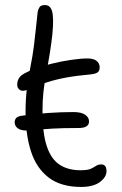

<svg xmlns="http://www.w3.org/2000/svg" viewBox="-20 -726 483 759"><path d="M301 13Q221 13 172.5 -24Q124 -61 102.5 -127.5Q81 -194 81 -282Q81 -337 87 -381.5Q93 -426 101 -465.5Q109 -505 114 -544Q120 -593 123 -623.5Q126 -654 129 -679Q131 -690 136.5 -698Q142 -706 158 -706Q184 -706 188.5 -668Q193 -630 183 -557Q177 -513 171 -481Q165 -449 160 -420.5Q155 -392 151.5 -360.5Q148 -329 148 -286Q148 -199 165 -148Q182 -97 215.5 -75Q249 -53 298 -53Q327 -53 339.5 -59Q352 -65 360 -70.5Q368 -76 381 -76Q401 -76 401 -49Q401 -26 375 -6.5Q349 13 301 13ZM85 -210Q62 -210 50 -219Q38 -228 38 -243Q38 -253 44.5 -260Q51 -267 70 -269Q123 -276 171.5 -279.5Q220 -283 271 -283Q301 -283 316.5 -272.5Q332 -262 332 -246Q332 -220 291 -220Q226 -220 186 -217.5Q146 -215 123 -212.5Q100 -210 85 -210ZM93 -373Q71 -363 59.5 -370Q48 -377 48 -391Q48 -409 58.5 -422Q69 -435 108 -450Q143 -464 183.5 -474Q224 -484 262.5 -489.5Q301 -495 327 -495Q341 -495 351.5 -491Q362 -487 368 -479Q374 -471 374 -460Q374 -446 366 -440Q358 -434 339 -432Q283 -427 242 -419.5Q201 -412 165.5 -400.5Q130 -389 93 -373Z"/></svg>

Font: Shantell Sans Light
Style: Regular
Weight: 300
Designer: Stephen Nixon, Anya Danilova, Shantell Martin
Foundry: Arrow Type
Version: Version 1.011;[c5ecc13dd]